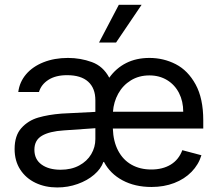

<svg xmlns="http://www.w3.org/2000/svg" viewBox="-20 -783 925 815"><path d="M421.4 -95.7H418.9Q408.2 -65.9 379.4 -41.3Q350.6 -16.6 309.6 -2Q268.6 12.7 222.7 12.7Q171.9 12.7 130.9 -6.8Q89.8 -26.4 65.9 -63.2Q42 -100.1 42 -150.4Q42 -207.5 70.8 -239.5Q99.6 -271.5 142.3 -283.9Q185.1 -296.4 241.2 -300.8L384.8 -308.1V-357.4Q384.8 -408.7 354.2 -436.3Q323.7 -463.9 264.6 -463.9Q216.3 -463.9 185.5 -444.1Q154.8 -424.3 145.5 -392.6H57.6Q63 -435.1 90.8 -467.8Q118.7 -500.5 164.8 -518.8Q210.9 -537.1 268.6 -537.1Q321.8 -537.1 369.9 -519.5Q418 -502 443.8 -453.1Q472.7 -493.7 515.6 -515.4Q558.6 -537.1 614.3 -537.1Q674.3 -537.1 726.1 -510.5Q777.8 -483.9 810.3 -424.6Q842.8 -365.2 842.8 -272.5V-237.3H459Q460.9 -182.1 481.7 -143.1Q502.4 -104 538.6 -83.7Q574.7 -63.5 622.1 -63.5Q670.4 -63.5 704.6 -84.2Q738.8 -105 753.9 -145.5L835 -124Q822.8 -84 793 -53.5Q763.2 -22.9 719.5 -6.1Q675.8 10.7 623 10.7Q552.7 10.7 500 -17.6Q447.3 -45.9 421.4 -95.7ZM237.3 -62.5Q282.7 -62.5 316.2 -80.6Q349.6 -98.6 367.2 -128.4Q384.8 -158.2 384.8 -192.4V-238.8L251 -229.5Q189.9 -225.6 158 -206.8Q126 -188 126 -147.5Q126 -106.4 156.5 -84.5Q187 -62.5 237.3 -62.5ZM757.8 -308.6Q757.8 -353 740 -387.9Q722.2 -422.9 689.5 -442.9Q656.7 -462.9 614.3 -462.9Q569.8 -462.9 535.6 -441.9Q501.5 -420.9 481.9 -385.5Q462.4 -350.1 459.5 -308.6ZM484.4 -762.7H581.1L472.7 -602.5H400.4Z"/></svg>

Font: Pretendard JP
Style: Regular
Weight: 400
Designer: Base glyphs from Inter by Rasmus Andersson; Hangeul glyphs from Noto Sans CJK(Source Han Sans) by Jang Soo-young and Kan
Foundry: Kil Hyung-jin
Version: Version 1.309